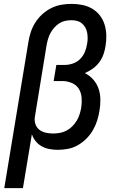

<svg xmlns="http://www.w3.org/2000/svg" viewBox="-20 -763 640 988"><path d="M2 205 126 -546Q130 -572 138.5 -598Q147 -624 162 -647.5Q177 -671 198 -690Q219 -709 244 -721.5Q269 -734 295.5 -738.5Q322 -743 348 -743Q377 -743 404 -737.5Q431 -732 454 -718.5Q477 -705 493.5 -684Q510 -663 518 -637Q526 -611 527 -583Q528 -555 523 -526Q520 -505 512.5 -483.5Q505 -462 491 -443Q477 -424 457.5 -410Q438 -396 417 -387Q442 -374 460 -353.5Q478 -333 487 -307Q496 -281 496.5 -252Q497 -223 492 -194Q488 -168 480 -142.5Q472 -117 458 -93Q444 -69 424 -49Q404 -29 380 -15.5Q356 -2 329.5 3Q303 8 278 8Q256 8 234.5 4Q213 0 195 -10Q177 -20 164 -36Q151 -52 144 -72L98 205ZM252 -76Q270 -76 287.5 -79Q305 -82 321.5 -90.5Q338 -99 351.5 -112.5Q365 -126 374.5 -141.5Q384 -157 389.5 -174.5Q395 -192 398 -209Q402 -234 400 -260Q398 -286 385.5 -306Q373 -326 349.5 -336Q326 -346 301 -346H256L270 -429H315Q335 -429 356 -436.5Q377 -444 392.5 -459.5Q408 -475 416.5 -495.5Q425 -516 428 -536Q431 -551 431 -566Q431 -581 428.5 -595Q426 -609 419 -621.5Q412 -634 401 -643Q390 -652 376 -655.5Q362 -659 347 -659Q331 -659 315 -655.5Q299 -652 285 -643Q271 -634 259.5 -621Q248 -608 240 -593.5Q232 -579 227.5 -563.5Q223 -548 220 -532L160 -165Q156 -146 161.5 -127Q167 -108 181 -96.5Q195 -85 214 -80.5Q233 -76 252 -76Z"/></svg>

Font: Iosevka Slab MdExObl
Style: Regular
Weight: 500
Width: 7
Italic angle: -9°
Monospace: yes
Designer: Belleve Invis
Foundry: Belleve Invis
Version: Version 11.1.1; ttfautohint (v1.8.3)